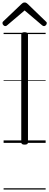

<svg xmlns="http://www.w3.org/2000/svg" viewBox="-29 -1149 396 1544"><path d="M169 14Q155 14 148.5 9.5Q142 5 142 -5V-871Q142 -881 148.5 -885.5Q155 -890 169 -890Q182 -890 189 -885.5Q196 -881 196 -871V-5Q196 5 190 9.5Q184 14 169 14ZM13 -939Q6 -939 -1.5 -946.5Q-9 -954 -9 -962Q-9 -965 -8.5 -968.5Q-8 -972 -4 -976L144 -1117Q149 -1122 154.5 -1125.5Q160 -1129 169 -1129Q178 -1129 183 -1125.5Q188 -1122 194 -1117L342 -974Q346 -971 346.5 -968Q347 -965 347 -962Q347 -954 340 -946.5Q333 -939 325 -939Q320 -939 316.5 -941Q313 -943 308 -947L169 -1065L30 -947Q26 -943 22 -941Q18 -939 13 -939ZM0 365H338V375H0ZM0 -20H338V0H0ZM0 -505H338V-500H0ZM0 -885H338V-875H0Z"/></svg>

Font: Playwrite GB S Guides
Style: Regular
Weight: 400
Designer: Veronika Burian, José Scaglione
Foundry: TypeTogether
Version: Version 1.003